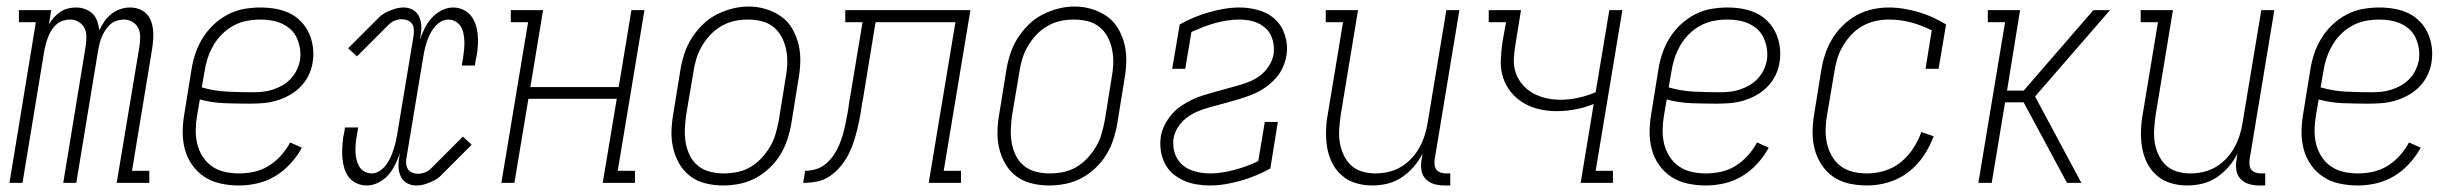

<svg xmlns="http://www.w3.org/2000/svg" viewBox="-20 -561 7540 589"><path d="M9 0 90 -493H38V-530H137L130 -486Q136 -497 145 -507Q154 -517 165 -524.5Q176 -532 188.5 -535Q201 -538 214 -538Q228 -538 241.5 -533Q255 -528 264.5 -518.5Q274 -509 278.5 -495.5Q283 -482 285 -468Q291 -482 300 -495Q309 -508 321.5 -518Q334 -528 349 -533Q364 -538 379 -538Q393 -538 406 -533.5Q419 -529 428.5 -519.5Q438 -510 443 -497Q448 -484 449.5 -470Q451 -456 450 -441.5Q449 -427 447 -413L385 -37H438V0H338L408 -420Q410 -434 410 -448.5Q410 -463 404 -475Q398 -487 386 -494Q374 -501 360 -501Q349 -501 338 -497.5Q327 -494 318.5 -486.5Q310 -479 303.5 -469Q297 -459 292.5 -448.5Q288 -438 285.5 -427.5Q283 -417 281 -406L214 0H174L243 -420Q245 -434 245 -448.5Q245 -463 239 -475Q233 -487 221 -494Q209 -501 195 -501Q184 -501 173 -497.5Q162 -494 153.5 -486.5Q145 -479 138.5 -469Q132 -459 128 -448.5Q124 -438 121 -427.5Q118 -417 116 -406L49 0Z M713 8Q684 8 656.5 2Q629 -4 607 -18.5Q585 -33 569.5 -55Q554 -77 547 -103.5Q540 -130 540.5 -158.5Q541 -187 546 -215L567 -345Q571 -371 579 -395.5Q587 -420 601 -443Q615 -466 635 -485Q655 -504 679 -516.5Q703 -529 728.5 -533.5Q754 -538 779 -538Q803 -538 825.5 -534Q848 -530 868 -520.5Q888 -511 903.5 -495Q919 -479 928 -459Q937 -439 940 -416Q943 -393 939 -369Q936 -349 926.5 -329.5Q917 -310 901.5 -294.5Q886 -279 867 -268.5Q848 -258 827 -252Q806 -246 785.5 -244.5Q765 -243 745 -243Q706 -243 667.5 -244.5Q629 -246 593 -256L585 -209Q581 -187 580.5 -164Q580 -141 585 -120Q590 -99 601.5 -81Q613 -63 630 -51Q647 -39 668.5 -34Q690 -29 713 -29Q736 -29 759.5 -34Q783 -39 804 -52Q825 -65 842 -84Q859 -103 870 -124L906 -108Q892 -82 871 -59Q850 -36 824 -20.5Q798 -5 769.5 1.5Q741 8 713 8ZM755 -278Q771 -278 786 -279.5Q801 -281 816.5 -286Q832 -291 846 -299Q860 -307 871.5 -319Q883 -331 890 -345.5Q897 -360 900 -375Q903 -393 900.5 -410Q898 -427 891.5 -442.5Q885 -458 873 -469.5Q861 -481 846 -488Q831 -495 814 -498Q797 -501 779 -501Q758 -501 737 -497Q716 -493 696.5 -482.5Q677 -472 661 -456Q645 -440 634 -420.5Q623 -401 616.5 -380.5Q610 -360 607 -339L599 -293Q636 -282 675.5 -280Q715 -278 755 -278Z M1105 8Q1089 8 1074.5 1.5Q1060 -5 1050.5 -17Q1041 -29 1036.5 -44Q1032 -59 1030.5 -75Q1029 -91 1030 -107.5Q1031 -124 1033 -141Q1034 -145 1035 -150Q1036 -155 1037 -160Q1037 -162 1037.5 -164.5Q1038 -167 1038 -170H1079Q1078 -167 1078 -164.5Q1078 -162 1077 -160Q1076 -155 1075.5 -150.5Q1075 -146 1074 -142Q1072 -130 1071 -117.5Q1070 -105 1070.5 -93.5Q1071 -82 1074 -70.5Q1077 -59 1082.5 -49.5Q1088 -40 1098.5 -34.5Q1109 -29 1121 -29Q1133 -29 1144.5 -36.5Q1156 -44 1164 -54.5Q1172 -65 1177.5 -77Q1183 -89 1187 -101.5Q1191 -114 1194 -126.5Q1197 -139 1199 -152L1249 -453Q1250 -462 1249.5 -471.5Q1249 -481 1244 -488Q1239 -495 1230.5 -498.5Q1222 -502 1213 -502Q1202 -502 1191.5 -498Q1181 -494 1173 -486L1075 -388L1048 -413L1146 -511Q1150 -514 1154 -517Q1158 -520 1162 -522Q1176 -529 1190 -533.5Q1204 -538 1219 -538Q1234 -538 1247 -530.5Q1260 -523 1266 -509.5Q1272 -496 1272.5 -480.5Q1273 -465 1270 -450L1268 -439Q1274 -456 1282.5 -473.5Q1291 -491 1304 -505.5Q1317 -520 1334.5 -529Q1352 -538 1370 -538Q1386 -538 1400.5 -531.5Q1415 -525 1424.5 -513Q1434 -501 1439 -486Q1444 -471 1445.5 -455Q1447 -439 1446 -422.5Q1445 -406 1442 -389Q1441 -385 1440 -380Q1439 -375 1438 -370Q1438 -368 1437.5 -365.5Q1437 -363 1437 -360H1397Q1397 -363 1397.5 -365.5Q1398 -368 1398 -370Q1399 -375 1400 -379.5Q1401 -384 1401 -388Q1403 -400 1404 -412.5Q1405 -425 1404.5 -436.5Q1404 -448 1401.5 -459.5Q1399 -471 1393 -480.5Q1387 -490 1376.5 -495.5Q1366 -501 1355 -501Q1342 -501 1330.5 -493.5Q1319 -486 1311 -475.5Q1303 -465 1297.5 -453Q1292 -441 1288 -428.5Q1284 -416 1281.5 -403.5Q1279 -391 1277 -378L1227 -77Q1225 -68 1226 -58.5Q1227 -49 1231.5 -42Q1236 -35 1244.5 -31.5Q1253 -28 1262 -28Q1273 -28 1283.5 -32Q1294 -36 1302 -44L1400 -142L1427 -117L1329 -19Q1325 -16 1321 -13Q1317 -10 1313 -8Q1300 -1 1285.5 3.5Q1271 8 1256 8Q1241 8 1228 0.5Q1215 -7 1209 -20.5Q1203 -34 1202.5 -49.5Q1202 -65 1205 -80L1207 -91Q1201 -74 1192.5 -56.5Q1184 -39 1171.5 -24.5Q1159 -10 1141 -1Q1123 8 1105 8Z M1518 0 1600 -493H1547V-530H1646L1607 -294H1878L1917 -530H1957L1875 -37H1928V0H1829L1872 -258H1601L1558 0Z M2198 8Q2171 8 2144.5 1.5Q2118 -5 2097.5 -20.5Q2077 -36 2064 -58.5Q2051 -81 2045 -107Q2039 -133 2040 -160.5Q2041 -188 2046 -215L2067 -345Q2071 -370 2079 -395Q2087 -420 2101 -442.5Q2115 -465 2134.5 -484.5Q2154 -504 2177.5 -516Q2201 -528 2226 -534.5Q2251 -541 2277 -541Q2304 -541 2330 -533Q2356 -525 2377 -510Q2398 -495 2411 -472Q2424 -449 2430 -423.5Q2436 -398 2435 -370Q2434 -342 2429 -315L2408 -185Q2404 -160 2396 -135Q2388 -110 2374.5 -87.5Q2361 -65 2341 -46Q2321 -27 2297.5 -14.5Q2274 -2 2248.5 3Q2223 8 2198 8ZM2199 -29Q2220 -29 2241 -33Q2262 -37 2281 -48Q2300 -59 2315.5 -75.5Q2331 -92 2342 -110.5Q2353 -129 2359 -149.5Q2365 -170 2369 -191L2390 -321Q2394 -342 2395 -364Q2396 -386 2392 -407Q2388 -428 2378.5 -446.5Q2369 -465 2353 -478Q2337 -491 2316.5 -496Q2296 -501 2274 -501Q2253 -501 2232.5 -496.5Q2212 -492 2193 -481Q2174 -470 2159 -454Q2144 -438 2133 -419Q2122 -400 2116 -380Q2110 -360 2107 -339L2085 -209Q2082 -188 2081 -166Q2080 -144 2083.5 -123.5Q2087 -103 2096 -84.5Q2105 -66 2120.5 -53Q2136 -40 2157 -34.5Q2178 -29 2199 -29Z M2444 0 2450 -37Q2466 -37 2483 -42Q2500 -47 2513.5 -58.5Q2527 -70 2537 -84.5Q2547 -99 2554 -115.5Q2561 -132 2565.5 -148Q2570 -164 2573.5 -180.5Q2577 -197 2580 -213.5Q2583 -230 2585 -247Q2586 -251 2586.5 -255.5Q2587 -260 2588 -264L2626 -493H2573V-530H2957L2875 -37H2928V0H2829L2911 -493H2666L2627 -255Q2627 -254 2627 -254Q2627 -254 2627 -253L2626 -252Q2623 -231 2619.5 -210.5Q2616 -190 2611 -169Q2606 -148 2599.5 -127.5Q2593 -107 2583 -87.5Q2573 -68 2558.5 -50.5Q2544 -33 2525.5 -20.5Q2507 -8 2486 -4Q2465 0 2444 0Z M3198 8Q3171 8 3144.5 1.5Q3118 -5 3097.5 -20.5Q3077 -36 3064 -58.5Q3051 -81 3045 -107Q3039 -133 3040 -160.5Q3041 -188 3046 -215L3067 -345Q3071 -370 3079 -395Q3087 -420 3101 -442.5Q3115 -465 3134.5 -484.5Q3154 -504 3177.5 -516Q3201 -528 3226 -534.5Q3251 -541 3277 -541Q3304 -541 3330 -533Q3356 -525 3377 -510Q3398 -495 3411 -472Q3424 -449 3430 -423.5Q3436 -398 3435 -370Q3434 -342 3429 -315L3408 -185Q3404 -160 3396 -135Q3388 -110 3374.5 -87.5Q3361 -65 3341 -46Q3321 -27 3297.5 -14.5Q3274 -2 3248.5 3Q3223 8 3198 8ZM3199 -29Q3220 -29 3241 -33Q3262 -37 3281 -48Q3300 -59 3315.5 -75.5Q3331 -92 3342 -110.5Q3353 -129 3359 -149.5Q3365 -170 3369 -191L3390 -321Q3394 -342 3395 -364Q3396 -386 3392 -407Q3388 -428 3378.5 -446.5Q3369 -465 3353 -478Q3337 -491 3316.5 -496Q3296 -501 3274 -501Q3253 -501 3232.5 -496.5Q3212 -492 3193 -481Q3174 -470 3159 -454Q3144 -438 3133 -419Q3122 -400 3116 -380Q3110 -360 3107 -339L3085 -209Q3082 -188 3081 -166Q3080 -144 3083.5 -123.5Q3087 -103 3096 -84.5Q3105 -66 3120.5 -53Q3136 -40 3157 -34.5Q3178 -29 3199 -29Z M3692 8Q3671 8 3650 4.5Q3629 1 3610.5 -7.5Q3592 -16 3577 -29Q3562 -42 3553 -60.5Q3544 -79 3541 -99.5Q3538 -120 3541 -142Q3544 -160 3552.5 -177Q3561 -194 3573.5 -209Q3586 -224 3602 -235Q3618 -246 3635.5 -254.5Q3653 -263 3671 -268.5Q3689 -274 3707 -279Q3725 -284 3743 -289Q3761 -294 3779 -299Q3797 -304 3815 -311.5Q3833 -319 3848 -331Q3863 -343 3873.5 -360Q3884 -377 3887 -395Q3889 -410 3887 -424.5Q3885 -439 3879 -452Q3873 -465 3862.5 -474.5Q3852 -484 3839 -490Q3826 -496 3811 -498.5Q3796 -501 3782 -501Q3763 -501 3744 -498Q3725 -495 3707 -490Q3689 -485 3671 -478Q3653 -471 3635 -463L3616 -350H3576L3599 -486Q3620 -498 3643 -507.5Q3666 -517 3689 -523.5Q3712 -530 3735.5 -534Q3759 -538 3783 -538Q3803 -538 3823.5 -534Q3844 -530 3861.5 -522Q3879 -514 3893.5 -500Q3908 -486 3916 -468Q3924 -450 3927 -430Q3930 -410 3926 -389Q3923 -371 3915 -353.5Q3907 -336 3894 -321.5Q3881 -307 3865.5 -295.5Q3850 -284 3832.5 -276Q3815 -268 3797 -262Q3779 -256 3761 -251Q3743 -246 3724.5 -241Q3706 -236 3688 -231Q3670 -226 3652.5 -218.5Q3635 -211 3619.5 -199Q3604 -187 3593.5 -170.5Q3583 -154 3580 -136Q3578 -120 3580.5 -105Q3583 -90 3590 -77Q3597 -64 3608 -54.5Q3619 -45 3633 -39.5Q3647 -34 3662 -31.5Q3677 -29 3693 -29Q3711 -29 3730 -32Q3749 -35 3767.5 -40Q3786 -45 3804 -51.5Q3822 -58 3840 -67L3860 -187H3900L3877 -44Q3855 -32 3832 -22.5Q3809 -13 3786 -6.5Q3763 0 3739 4Q3715 8 3692 8Z M4190 8Q4163 8 4138.5 0.5Q4114 -7 4095.5 -23.5Q4077 -40 4066 -62.5Q4055 -85 4051 -110.5Q4047 -136 4048 -162.5Q4049 -189 4054 -215L4100 -493H4047V-530H4146L4093 -209Q4090 -188 4088.5 -166.5Q4087 -145 4090 -125Q4093 -105 4101.5 -86.5Q4110 -68 4124 -54.5Q4138 -41 4158 -35Q4178 -29 4199 -29Q4219 -29 4239 -33.5Q4259 -38 4277 -48.5Q4295 -59 4310 -75Q4325 -91 4335 -109.5Q4345 -128 4351 -147.5Q4357 -167 4360 -187L4417 -530H4457L4381 -71Q4380 -63 4381 -54.5Q4382 -46 4387 -40Q4392 -34 4400 -31.5Q4408 -29 4417 -29H4429V8H4411Q4394 8 4379 3.5Q4364 -1 4353.5 -12Q4343 -23 4340.5 -39Q4338 -55 4341 -71L4344 -90Q4333 -68 4316.5 -49Q4300 -30 4279.5 -16.5Q4259 -3 4236 2.5Q4213 8 4190 8Z M4829 0 4869 -242Q4842 -231 4813 -225.5Q4784 -220 4755 -220Q4728 -220 4702 -226Q4676 -232 4654 -245Q4632 -258 4615.5 -278Q4599 -298 4591 -323Q4583 -348 4584 -375.5Q4585 -403 4589 -431L4600 -493H4547V-530H4646L4629 -425Q4625 -402 4624 -380Q4623 -358 4630 -337.5Q4637 -317 4651 -301Q4665 -285 4683 -275Q4701 -265 4722.5 -260Q4744 -255 4766 -255Q4794 -255 4821.5 -261Q4849 -267 4875 -278L4917 -530H4957L4875 -37H4928V0Z M5213 8Q5184 8 5156.5 2Q5129 -4 5107 -18.5Q5085 -33 5069.5 -55Q5054 -77 5047 -103.5Q5040 -130 5040.5 -158.5Q5041 -187 5046 -215L5067 -345Q5071 -371 5079 -395.5Q5087 -420 5101 -443Q5115 -466 5135 -485Q5155 -504 5179 -516.5Q5203 -529 5228.5 -533.5Q5254 -538 5279 -538Q5303 -538 5325.5 -534Q5348 -530 5368 -520.5Q5388 -511 5403.5 -495Q5419 -479 5428 -459Q5437 -439 5440 -416Q5443 -393 5439 -369Q5436 -349 5426.5 -329.5Q5417 -310 5401.5 -294.5Q5386 -279 5367 -268.5Q5348 -258 5327 -252Q5306 -246 5285.5 -244.5Q5265 -243 5245 -243Q5206 -243 5167.5 -244.5Q5129 -246 5093 -256L5085 -209Q5081 -187 5080.5 -164Q5080 -141 5085 -120Q5090 -99 5101.5 -81Q5113 -63 5130 -51Q5147 -39 5168.5 -34Q5190 -29 5213 -29Q5236 -29 5259.5 -34Q5283 -39 5304 -52Q5325 -65 5342 -84Q5359 -103 5370 -124L5406 -108Q5392 -82 5371 -59Q5350 -36 5324 -20.5Q5298 -5 5269.5 1.5Q5241 8 5213 8ZM5255 -278Q5271 -278 5286 -279.5Q5301 -281 5316.5 -286Q5332 -291 5346 -299Q5360 -307 5371.5 -319Q5383 -331 5390 -345.5Q5397 -360 5400 -375Q5403 -393 5400.5 -410Q5398 -427 5391.5 -442.5Q5385 -458 5373 -469.5Q5361 -481 5346 -488Q5331 -495 5314 -498Q5297 -501 5279 -501Q5258 -501 5237 -497Q5216 -493 5196.5 -482.5Q5177 -472 5161 -456Q5145 -440 5134 -420.5Q5123 -401 5116.5 -380.5Q5110 -360 5107 -339L5099 -293Q5136 -282 5175.5 -280Q5215 -278 5255 -278Z M5708 8Q5679 8 5652 2Q5625 -4 5603.5 -19Q5582 -34 5567.5 -56.5Q5553 -79 5546.5 -105Q5540 -131 5540.5 -159Q5541 -187 5546 -215L5567 -345Q5571 -370 5579 -394.5Q5587 -419 5600.5 -441.5Q5614 -464 5633.5 -483Q5653 -502 5676 -514.5Q5699 -527 5724 -532.5Q5749 -538 5774 -538Q5798 -538 5821.5 -534Q5845 -530 5867 -523.5Q5889 -517 5909.5 -507.5Q5930 -498 5950 -486L5927 -350H5887L5906 -468Q5876 -483 5843.5 -492Q5811 -501 5775 -501Q5754 -501 5733.5 -496.5Q5713 -492 5694 -481.5Q5675 -471 5659.5 -454.5Q5644 -438 5633 -419Q5622 -400 5616 -380Q5610 -360 5607 -339L5585 -209Q5581 -187 5580.5 -164.5Q5580 -142 5584.5 -121.5Q5589 -101 5599.5 -82.5Q5610 -64 5626.5 -51.5Q5643 -39 5664 -34Q5685 -29 5708 -29Q5734 -29 5761 -37Q5788 -45 5810.5 -63Q5833 -81 5849 -105.5Q5865 -130 5874 -156L5912 -143Q5900 -111 5880.5 -82Q5861 -53 5833 -32Q5805 -11 5772.5 -1.5Q5740 8 5708 8Z M6049 0 6131 -493H6078V-530H6177L6137 -283H6188L6402 -530H6453L6223 -265L6365 0H6321L6280 -76L6188 -247H6131L6090 0Z M6690 8Q6663 8 6638.5 0.5Q6614 -7 6595.5 -23.5Q6577 -40 6566 -62.5Q6555 -85 6551 -110.5Q6547 -136 6548 -162.5Q6549 -189 6554 -215L6600 -493H6547V-530H6646L6593 -209Q6590 -188 6588.5 -166.5Q6587 -145 6590 -125Q6593 -105 6601.5 -86.5Q6610 -68 6624 -54.5Q6638 -41 6658 -35Q6678 -29 6699 -29Q6719 -29 6739 -33.5Q6759 -38 6777 -48.5Q6795 -59 6810 -75Q6825 -91 6835 -109.5Q6845 -128 6851 -147.5Q6857 -167 6860 -187L6917 -530H6957L6881 -71Q6880 -63 6881 -54.5Q6882 -46 6887 -40Q6892 -34 6900 -31.5Q6908 -29 6917 -29H6929V8H6911Q6894 8 6879 3.5Q6864 -1 6853.5 -12Q6843 -23 6840.5 -39Q6838 -55 6841 -71L6844 -90Q6833 -68 6816.5 -49Q6800 -30 6779.5 -16.5Q6759 -3 6736 2.5Q6713 8 6690 8Z M7213 8Q7184 8 7156.5 2Q7129 -4 7107 -18.5Q7085 -33 7069.5 -55Q7054 -77 7047 -103.5Q7040 -130 7040.5 -158.5Q7041 -187 7046 -215L7067 -345Q7071 -371 7079 -395.5Q7087 -420 7101 -443Q7115 -466 7135 -485Q7155 -504 7179 -516.5Q7203 -529 7228.5 -533.5Q7254 -538 7279 -538Q7303 -538 7325.5 -534Q7348 -530 7368 -520.5Q7388 -511 7403.5 -495Q7419 -479 7428 -459Q7437 -439 7440 -416Q7443 -393 7439 -369Q7436 -349 7426.5 -329.5Q7417 -310 7401.5 -294.5Q7386 -279 7367 -268.5Q7348 -258 7327 -252Q7306 -246 7285.5 -244.5Q7265 -243 7245 -243Q7206 -243 7167.5 -244.5Q7129 -246 7093 -256L7085 -209Q7081 -187 7080.5 -164Q7080 -141 7085 -120Q7090 -99 7101.5 -81Q7113 -63 7130 -51Q7147 -39 7168.5 -34Q7190 -29 7213 -29Q7236 -29 7259.5 -34Q7283 -39 7304 -52Q7325 -65 7342 -84Q7359 -103 7370 -124L7406 -108Q7392 -82 7371 -59Q7350 -36 7324 -20.5Q7298 -5 7269.5 1.5Q7241 8 7213 8ZM7255 -278Q7271 -278 7286 -279.5Q7301 -281 7316.5 -286Q7332 -291 7346 -299Q7360 -307 7371.5 -319Q7383 -331 7390 -345.5Q7397 -360 7400 -375Q7403 -393 7400.5 -410Q7398 -427 7391.5 -442.5Q7385 -458 7373 -469.5Q7361 -481 7346 -488Q7331 -495 7314 -498Q7297 -501 7279 -501Q7258 -501 7237 -497Q7216 -493 7196.5 -482.5Q7177 -472 7161 -456Q7145 -440 7134 -420.5Q7123 -401 7116.5 -380.5Q7110 -360 7107 -339L7099 -293Q7136 -282 7175.5 -280Q7215 -278 7255 -278Z"/></svg>

Font: Iosevka Slab Extralight
Style: Italic
Weight: 200
Italic angle: -9°
Monospace: yes
Designer: Belleve Invis
Foundry: Belleve Invis
Version: Version 11.1.1; ttfautohint (v1.8.3)